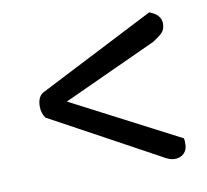

<svg xmlns="http://www.w3.org/2000/svg" viewBox="-56 -570 585 543"><g transform="rotate(-10 236.5 -298.5)"><path d="M440 -141Q441 -136 441 -132Q441 -128 441 -123Q441 -108 431 -98Q421 -88 404 -88Q390 -88 369 -101L64 -267Q54 -282 54 -300Q54 -328 71 -338L405 -509Q438 -497 438 -471Q438 -454 428 -444.5Q418 -435 402 -425L132 -301Z"/></g></svg>

Font: Baloo Da 2
Style: Regular
Weight: 400
Designer: Noopur Datye, Sulekha Rajkumar and Ek Type
Foundry: Ek Type
Version: Version 1.640;hotconv 1.0.111;makeotfexe 2.5.65597; ttfautoh